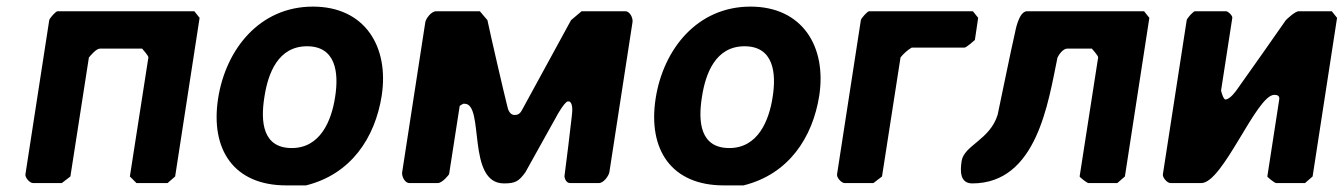

<svg xmlns="http://www.w3.org/2000/svg" viewBox="-20 -554 4066 581"><path d="M283 -407H410C412 -404 430 -385 429 -380L373 -20L393 0H487L510 -20L584 -500L568 -520H154C149 -520 130 -499 129 -493L57 -27C55 -17 70 0 80 0H167L193 -20L249 -380C255 -387 271 -407 283 -407Z M640 -256C616 -101 688 7 846 7H906C1043 -27 1115 -138 1135 -264C1158 -413 1084 -534 927 -534C765 -534 663 -404 640 -256ZM780 -260C791 -333 822 -414 909 -414C996 -414 1006 -335 994 -260C983 -188 949 -106 863 -106C775 -106 768 -185 780 -260Z M1703 -247C1717 -239 1710 -205 1710 -200C1707 -173 1692 -47 1688 -20C1689 -11 1695 0 1705 0H1792C1807 0 1822 -22 1824 -33L1894 -487C1896 -498 1887 -520 1872 -520H1740L1708 -493L1559 -220C1553 -209 1546 -206 1537 -206C1523 -206 1517 -222 1515 -233C1505 -272 1463 -454 1455 -493L1432 -520H1300C1285 -520 1269 -498 1267 -487L1197 -33C1195 -22 1204 0 1219 0H1305C1312 0 1322 -8 1327 -13C1331 -17 1339 -26 1339 -27L1371 -233C1371 -234 1379 -239 1382 -240H1386C1447 -240 1391 1 1505 1C1539 1 1550 -5 1570 -33C1584 -58 1649 -175 1663 -200C1668 -210 1687 -242 1697 -247Z M1964 -256C1940 -101 2012 7 2170 7H2230C2367 -27 2439 -138 2459 -264C2482 -413 2408 -534 2251 -534C2089 -534 1987 -404 1964 -256ZM2104 -260C2115 -333 2146 -414 2233 -414C2320 -414 2330 -335 2318 -260C2307 -188 2273 -106 2187 -106C2099 -106 2092 -185 2104 -260Z M2739 -410H2899C2904 -410 2928 -431 2930 -433L2940 -500L2924 -520H2610C2605 -520 2586 -499 2585 -493L2513 -27C2511 -17 2526 0 2536 0H2623L2649 -20L2705 -380C2711 -389 2729 -405 2739 -410Z M3303 -380 3247 -20C3247 -18 3269 0 3274 0H3361L3384 -20L3458 -500L3442 -520H3088C3062 -520 3052 -457 3051 -453C3042 -416 3007 -244 2999 -207C2976 -131 2897 -114 2890 -67C2885 -36 2885 1 2922 1C3118 1 3152 -245 3180 -380C3185 -390 3197 -407 3210 -407H3284C3286 -404 3304 -385 3303 -380Z M3675 -280 3709 -500C3710 -507 3696 -520 3690 -520H3596C3591 -520 3572 -499 3571 -493L3499 -27C3497 -17 3512 0 3522 0H3615C3681 0 3782 -267 3836 -267C3844 -267 3853 -265 3851 -253L3815 -20C3815 -18 3837 0 3842 0H3929L3952 -20L4026 -500L4010 -520H3910C3899 -520 3874 -496 3871 -493C3850 -462 3748 -318 3726 -287C3720 -278 3702 -253 3688 -253C3682 -253 3675 -278 3675 -280Z"/></svg>

Font: Asimov Print
Style: CIt
Weight: 500
Designer: Google
Version: Version 2.000980: 2014